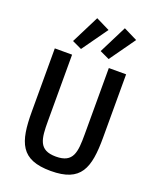

<svg xmlns="http://www.w3.org/2000/svg" viewBox="-174 -1058 947 1169"><g transform="rotate(20 300.0 -473.5)"><path d="M338 -915 249 -959 158 -778 220 -749ZM517 -915 428 -959 337 -778 399 -749ZM69 -698V-289C69 -89 104 12 300 12C496 12 531 -89 531 -289V-698H419V-269C419 -153 413 -81 300 -81C187 -81 181 -153 181 -269V-698Z"/></g></svg>

Font: IBM Mono Medium
Style: Regular
Weight: 500
Monospace: yes
Designer: Mike Abbink, Paul van der Laan, Pieter van Rosmalen
Foundry: Bold Monday
Version: Version 2.3